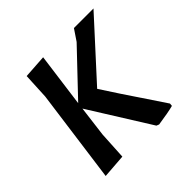

<svg xmlns="http://www.w3.org/2000/svg" viewBox="-131 -578 701 701"><g transform="rotate(-45 219.5 -227.5)"><path d="M38 4 87 -357 92 -458 183 -464 155 -255 309 -417 338 -460H439L241 -243Q258 -215 391 -17L390 -6Q364 1 309 9L299 5L152 -230L137 -111L131 -3Z"/></g></svg>

Font: Alegreya Sans Medium
Style: Italic
Weight: 500
Italic angle: -7°
Designer: Juan Pablo del Peral
Foundry: Huerta Tipografica
Version: Version 2.007